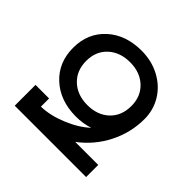

<svg xmlns="http://www.w3.org/2000/svg" viewBox="-182 -925 1109 1109"><g transform="rotate(45 372.5 -370.5)"><path d="M558.1 -474.1Q558.1 -552.2 506.8 -600.1Q455.6 -647.9 374 -647.9Q292 -647.9 240.5 -600.3Q189 -552.7 189 -474.1Q189 -394.5 240.5 -346.2Q292 -297.9 374 -297.9Q456.5 -297.9 507.3 -345.9Q558.1 -394 558.1 -474.1ZM663.1 -98.1V1H80.1V-168.9H190.9V-102.1Q264.6 -103.5 347.9 -137.9Q431.2 -172.4 482.9 -221.2Q432.6 -204.1 373 -204.1Q243.7 -205.1 162.8 -279.8Q82 -354.5 82 -474.1Q82 -593.8 163.3 -668Q244.6 -742.2 374 -742.2Q456.5 -742.2 523.4 -706.5Q590.3 -670.9 627.7 -609.6Q665 -548.3 665 -474.1Q665 -363.3 614.7 -264.2Q564.5 -165 475.1 -98.1Z"/></g></svg>

Font: Telcell.Market Med
Style: Regular
Weight: 500
Designer: Rasmus Andersson, Sedrak Mkrtchyan
Version: Version 3.019;git-0a5106e0b